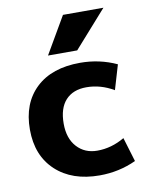

<svg xmlns="http://www.w3.org/2000/svg" viewBox="-86 -832 723 907"><g transform="rotate(-10 275.0 -378.5)"><path d="M279 -767H473L316 -590H176ZM459 -144 494 -28Q412 10 319 10Q187 10 109 -62.5Q31 -135 31 -260Q31 -386 107 -458Q183 -530 319 -530Q412 -530 494 -492L459 -374Q396 -411 328 -411Q264 -411 228.5 -372.5Q193 -334 193 -260Q193 -189 230.5 -148Q268 -107 328 -107Q396 -107 459 -144Z"/></g></svg>

Font: Mplus 1p ExtraBold
Style: Regular
Weight: 800
Version: Version 1.061